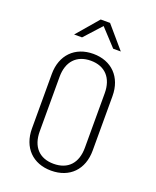

<svg xmlns="http://www.w3.org/2000/svg" viewBox="-172 -1049 943 1159"><g transform="rotate(20 300.0 -470.0)"><path d="M150 -810H201L300 -919L401 -810H450L330 -950H270ZM300 10C419 10 495 -68 495 -190V-540C495 -661 418 -740 300 -740C182 -740 105 -661 105 -540V-190C105 -68 182 10 300 10ZM300 -34C208 -34 155 -91 155 -190V-540C155 -638 209 -696 300 -696C391 -696 445 -638 445 -540V-190C445 -91 392 -34 300 -34Z"/></g></svg>

Font: JetBrains Mono Thin
Style: Regular
Weight: 100
Monospace: yes
Designer: Philipp Nurullin, Konstantin Bulenkov
Foundry: JetBrains
Version: Version 2.305